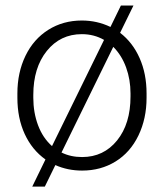

<svg xmlns="http://www.w3.org/2000/svg" viewBox="-20 -613 597 701"><path d="M43.5 -272Q43.5 -348.1 73 -409.2Q102.5 -470.2 156.5 -504.2Q210.4 -538.1 278.8 -538.1Q334.5 -538.1 383.3 -514.6L421.4 -592.8H467.3L418.5 -493.2Q464.4 -458 489.7 -400.9Q515.1 -343.8 515.1 -272V-255.9Q515.1 -179.7 485.4 -118.2Q455.6 -56.6 401.9 -23.4Q348.1 9.8 279.8 9.8Q227.1 9.8 182.1 -10.3L143.6 68.4H97.7L146 -30.8Q97.2 -65.4 70.3 -123.5Q43.5 -181.6 43.5 -255.9ZM101.6 -255.9Q101.6 -202.1 118.9 -155.8Q136.2 -109.4 169.9 -79.6L359.9 -467.3Q323.2 -488.3 278.8 -488.3Q200.2 -488.3 150.9 -427Q101.6 -365.7 101.6 -266.6ZM456.5 -272Q456.5 -322.3 440.4 -366.7Q424.3 -411.1 393.6 -441.9L204.6 -56.2Q237.8 -39.6 279.8 -39.6Q358.4 -39.6 407.5 -100.3Q456.5 -161.1 456.5 -260.7Z"/></svg>

Font: Roboto Light
Style: Regular
Weight: 300
Designer: Google
Version: Version 2.134; 2016; ttfautohint (v1.6)